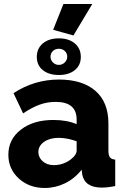

<svg xmlns="http://www.w3.org/2000/svg" viewBox="-20 -935 626 965"><path d="M349.1 -756.8 247.1 -785.2 298.8 -915H443.8ZM275.9 -742.2Q325.7 -742.2 356 -716.8Q386.2 -691.4 386.2 -648.9Q386.2 -606.9 356 -582.5Q325.7 -558.1 275.9 -558.1Q225.6 -558.1 195.3 -582.5Q165 -606.9 165 -648.9Q165 -691.4 195.3 -716.8Q225.6 -742.2 275.9 -742.2ZM233.9 -649.9Q233.9 -633.3 246.1 -621.1Q258.3 -608.9 275.9 -608.9Q293 -608.9 305.4 -621.1Q317.9 -633.3 317.9 -649.9Q317.9 -667 305.9 -678.5Q293.9 -689.9 275.9 -689.9Q257.8 -689.9 245.8 -678.5Q233.9 -667 233.9 -649.9ZM22 -157.2Q22 -234.9 85 -283.4Q147.9 -332 248 -332Q316.4 -332 365.2 -311V-334Q365.2 -422.9 259.8 -422.9Q217.3 -422.9 179 -408.9Q140.6 -395 96.2 -365.2L47.9 -466.8Q152.8 -535.2 275.9 -535.2Q394.5 -535.2 459.7 -478.3Q524.9 -421.4 524.9 -314.9V-178.2Q524.9 -154.3 532.5 -144.3Q540 -134.3 559.1 -132.8V0Q522 7.8 491.2 7.8Q405.8 7.8 393.1 -59.1L390.1 -82Q355.5 -37.6 306.9 -13.9Q258.3 9.8 205.1 9.8Q126.5 9.8 74.2 -38.1Q22 -85.9 22 -157.2ZM339.8 -137.2Q365.2 -157.7 365.2 -178.2V-225.1Q316.4 -242.2 274.9 -242.2Q230.5 -242.2 201.7 -222.2Q172.9 -202.1 172.9 -170.9Q172.9 -143.6 194.6 -124.3Q216.3 -105 252 -105Q275.9 -105 299.6 -113.8Q323.2 -122.6 339.8 -137.2Z"/></svg>

Font: Rawline ExtraBold
Style: Regular
Weight: 800
Designer: Matt McInerney, Pablo Impallari, Rodrigo Fuenzalida
Foundry: Matt McInerney, Pablo Impallari, Rodrigo Fuenzalida
Version: Version 4.020;PS 004.020;hotconv 1.0.88;makeotf.lib2.5.64775